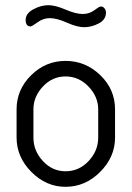

<svg xmlns="http://www.w3.org/2000/svg" viewBox="-20 -714 508 741"><path d="M44 -183V-292Q44 -368 100 -423.5Q156 -479 233 -479Q310 -479 367 -424Q424 -369 424 -292V-183Q424 -108 366.5 -50.5Q309 7 233 7Q158 7 101 -50.5Q44 -108 44 -183ZM167 -694Q193 -694 233 -677Q273 -660 299 -660Q325 -660 344 -674.5Q363 -689 369 -689Q378 -689 383.5 -681.5Q389 -674 389 -666Q389 -638 361 -623.5Q333 -609 305 -609Q278 -609 238.5 -626.5Q199 -644 172 -644Q147 -644 125 -628Q103 -612 98 -612Q79 -612 79 -637Q79 -662 108.5 -678Q138 -694 167 -694ZM109 -183Q109 -132 145.5 -92.5Q182 -53 233 -53Q285 -53 322 -92.5Q359 -132 359 -183V-292Q359 -341 321.5 -380Q284 -419 233 -419Q182 -419 145.5 -380Q109 -341 109 -292Z"/></svg>

Font: Terminal Dosis
Style: Regular
Weight: 400
Designer: Edgar Tolentino, Pablo Impallari, Igino Marini
Foundry: Edgar Tolentino, Pablo Impallari, Igino Marini
Version: Version 1.007